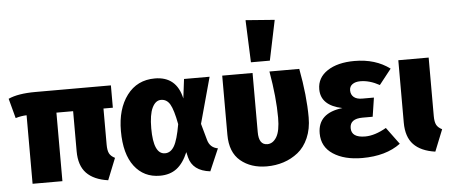

<svg xmlns="http://www.w3.org/2000/svg" viewBox="-59 -974 2631 1122"><g transform="rotate(-5 1256.0 -413.0)"><path d="M597 -402H542V-190Q542 -156 551 -138.5Q560 -121 584 -109L533 18Q449 6 406.5 -38.5Q364 -83 364 -167V-402H266V0H91V-402Q58 -401 26 -391L-5 -507Q52 -533 154 -533H597Z M856 -551Q983 -551 1012 -420L1026 -533H1176L1102 -263L1129 -166Q1142 -120 1188 -112L1132 18Q1029 6 1009 -76L1002 -106Q975 -42 935.5 -12Q896 18 837 18Q743 18 687.5 -54.5Q632 -127 632 -262Q632 -391 692 -471Q752 -551 856 -551ZM881 -423Q849 -423 829.5 -383Q810 -343 810 -262Q810 -110 878 -110Q911 -110 932 -145.5Q953 -181 969 -273Q953 -358 934 -390.5Q915 -423 881 -423Z M1414 -844 1584 -831 1535 -596H1424ZM1702 -533Q1732 -373 1732 -246Q1732 -178 1709 -125.5Q1686 -73 1647.5 -42.5Q1609 -12 1562.5 3Q1516 18 1464 18Q1371 18 1310.5 -32.5Q1250 -83 1250 -186V-533H1428V-186Q1428 -111 1478 -111Q1511 -111 1532.5 -146.5Q1554 -182 1554 -260Q1554 -378 1527 -533Z M2027 -551Q2150 -551 2234 -488L2163 -398Q2105 -430 2051 -430Q2022 -430 2004.5 -417.5Q1987 -405 1987 -382Q1987 -357 2004 -342.5Q2021 -328 2053 -328H2122L2105 -217H2046Q1971 -217 1971 -162Q1971 -106 2052 -106Q2108 -106 2176 -145L2249 -46Q2163 18 2024 18Q1919 18 1853.5 -25Q1788 -68 1788 -147Q1788 -266 1933 -283Q1808 -309 1808 -404Q1808 -472 1868 -511.5Q1928 -551 2027 -551Z M2461 -533V-190Q2461 -156 2470 -138.5Q2479 -121 2503 -109L2452 18Q2368 6 2325.5 -38.5Q2283 -83 2283 -167V-533Z"/></g></svg>

Font: FiraGO ExtraBold
Style: Regular
Weight: 800
Designer: bBox Type
Foundry: bBox Type GmbH
Version: Version 1.001;PS 001.001;hotconv 1.0.88;makeotf.lib2.5.64775